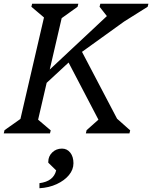

<svg xmlns="http://www.w3.org/2000/svg" viewBox="-45 -710 810 1022"><path d="M-25 0 -21 -17 95 -99 55 -39 197 -651 221 -590 122 -674 126 -690H372L368 -674L252 -591L292 -651L150 -39L126 -100L225 -16L221 0ZM412 0 416 -17 508 -99 504 -25 307 -402 382 -452 606 -25 567 -88 648 -16 644 0ZM127 -253 562 -660 565 -572 485 -674 489 -690H745L741 -674L612 -593L682 -643L347 -402L186 -253ZM165 292V265Q203 260 225 243Q247 226 254 197L212 156V151Q212 122 233 101.5Q254 81 285 81Q312 81 329 102.5Q346 124 346 159Q346 193 322 222Q298 251 257 270Q216 289 165 292Z"/></svg>

Font: Platypi Light
Style: Italic
Weight: 300
Italic angle: -13°
Designer: David Sargent
Foundry: Bolt Cutter Type
Version: Version 1.200